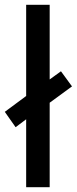

<svg xmlns="http://www.w3.org/2000/svg" viewBox="-38 -780 320 800"><path d="M71 0H169V-352L262 -420L216 -483L169 -449V-760H71V-380L-18 -314L27 -250L71 -283Z"/></svg>

Font: Noto Sans Sinhala UI Condensed Medium
Style: Regular
Weight: 500
Width: 3
Designer: Jelle Bosma - Monotype Design Team
Foundry: Monotype Imaging Inc.
Version: Version 2.006